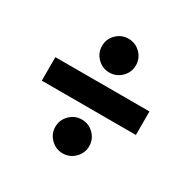

<svg xmlns="http://www.w3.org/2000/svg" viewBox="-137 -778 860 863"><g transform="rotate(30 293.0 -346.5)"><path d="M48.8 -285.2V-407.2H537.1V-285.2ZM293 -48.8Q256.8 -48.8 231 -74.7Q205.1 -100.6 205.1 -136.2Q205.1 -172.4 231 -198.2Q256.8 -224.1 293 -224.1Q329.1 -224.1 355 -198.2Q380.9 -172.4 380.9 -136.2Q380.9 -100.6 355 -74.7Q329.1 -48.8 293 -48.8ZM293 -468.3Q256.8 -468.3 231 -494.1Q205.1 -520 205.1 -556.2Q205.1 -592.3 231 -617.9Q256.8 -643.6 293 -643.6Q329.1 -643.6 355 -617.9Q380.9 -592.3 380.9 -556.2Q380.9 -520 355 -494.1Q329.1 -468.3 293 -468.3Z"/></g></svg>

Font: Cascadia Mono
Style: Bold
Weight: 700
Monospace: yes
Designer: Aaron Bell
Foundry: Saja Typeworks
Version: Version 2404.023; ttfautohint (v1.8.4)